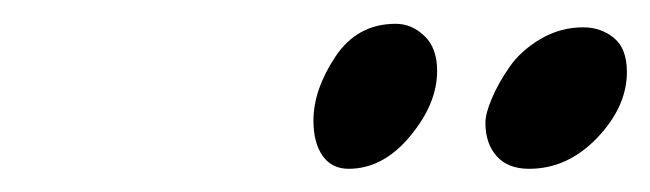

<svg xmlns="http://www.w3.org/2000/svg" viewBox="-20 -592 552 163"><path d="M512.2 -530.8Q512.2 -501.5 487.1 -475.1Q461.9 -448.7 429.2 -448.7Q411.1 -448.7 401.6 -459.5Q392.1 -470.2 392.1 -487.8Q392.1 -495.6 397.5 -508.3Q402.8 -521 412.4 -534.9Q421.9 -548.8 438.7 -558.8Q455.6 -568.8 475.1 -568.8Q490.2 -568.8 501.2 -559.8Q512.2 -550.8 512.2 -530.8ZM351.1 -531.7Q351.1 -503.9 328.1 -476.3Q305.2 -448.7 275.9 -448.7Q261.7 -448.7 253.9 -459.7Q246.1 -470.7 246.1 -489.7Q246.1 -515.6 264.6 -543.7Q283.2 -571.8 315.9 -571.8Q329.6 -571.8 340.3 -561.5Q351.1 -551.3 351.1 -531.7Z"/></svg>

Font: Yellowtail
Style: Regular
Weight: 400
Designer: Astigmatic (AOETI)
Foundry: Astigmatic (AOETI)
Version: Version 1.000